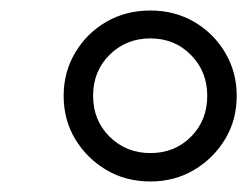

<svg xmlns="http://www.w3.org/2000/svg" viewBox="-20 -726 470 365"><path d="M266 -381Q219 -381 182 -403Q145 -425 123 -461.5Q101 -498 101 -544Q101 -589 123 -626Q145 -663 182 -684.5Q219 -706 266 -706Q312 -706 349 -684.5Q386 -663 408 -626Q430 -589 430 -544Q430 -498 408 -461.5Q386 -425 349 -403Q312 -381 266 -381ZM266 -435Q312 -435 343 -466Q374 -497 374 -544Q374 -590 343 -621.5Q312 -653 266 -653Q220 -653 188.5 -622Q157 -591 157 -544Q157 -497 188.5 -466Q220 -435 266 -435Z"/></svg>

Font: Montserrat Medium
Style: Italic
Weight: 500
Italic angle: -11.3°
Designer: Julieta Ulanovsky
Foundry: Julieta Ulanovsky
Version: Version 9.000; ttfautohint (v1.8.4.7-5d5b)